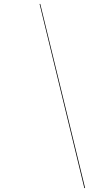

<svg xmlns="http://www.w3.org/2000/svg" viewBox="-20 -800 560 970"><path d="M183.5 -780 410 150H406L180 -780Z"/></svg>

Font: Bodoni* 48pt
Style: Bold Italic
Weight: 700
Italic angle: -13°
Version: Version 2.3